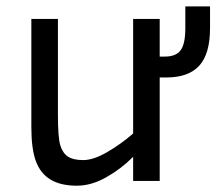

<svg xmlns="http://www.w3.org/2000/svg" viewBox="-20 -572 684 607"><path d="M400.9 0V-76.2Q361.8 -37.1 314.9 -11Q268.1 15.1 223.1 15.1Q171.9 15.1 139.9 -4.2Q107.9 -23.4 93.5 -62.3Q79.1 -101.1 79.1 -169.9V-512.2H163.1V-210Q163.1 -136.7 170.7 -112.3Q178.2 -87.9 194.8 -76.9Q211.4 -65.9 243.2 -65.9Q274.9 -65.9 317.9 -90.6Q360.8 -115.2 400.9 -149.9V-512.2H484.9V-393.1H501Q536.1 -393.1 551 -413.1Q565.9 -433.1 565.9 -482.9V-551.8H644V-482.9Q644 -401.9 610.1 -364.5Q576.2 -327.1 505.9 -327.1H484.9V0Z"/></svg>

Font: Lorenzo Sans
Style: Regular
Weight: 400
Foundry: Intel Corporation
Version: Version 1.00; ttfautohint (v1.5)